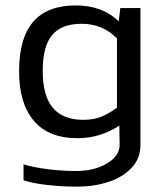

<svg xmlns="http://www.w3.org/2000/svg" viewBox="-20 -504 614 714"><path d="M502.2 -473.9V34.8Q502.4 85.4 469.2 120.4Q436 155.4 382.5 172.8Q329.1 190.1 267.6 190.1Q211.7 190.1 155.9 183.9Q100.1 177.7 67.5 166.2V107.2Q105.6 118.9 159.4 125.4Q213.2 131.9 262.8 131.9Q330.7 131.9 377.7 103.9Q424.8 75.9 424.8 34.8L423.8 -36.9Q390.7 -15 351.5 -2.6Q312.4 9.9 268 9.9Q159.1 9.9 104.5 -56.5Q49.8 -122.9 51.1 -241.1Q51.1 -483.8 261 -483.8Q361.6 -483.8 421.4 -424.5L427.4 -473.9ZM289.8 -58.4Q328.9 -58.4 357.6 -70.3Q386.3 -82.2 415 -103.9V-360.9Q362 -415.5 284.5 -415.5Q207.9 -415.5 173.4 -373.2Q138.9 -330.9 138.9 -240.1Q138.9 -147.5 176.6 -102.9Q214.2 -58.4 289.8 -58.4Z"/></svg>

Font: Arad-VF Thin Dots1
Style: Regular
Weight: 100
Designer: Mohammad Darvishi
Version: Version 1.000;August 30, 2024;FontCreator 15.0.0.2992 64-bit